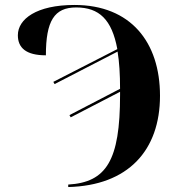

<svg xmlns="http://www.w3.org/2000/svg" viewBox="-20 -744 717 774"><path d="M255 0V10C496 4 625 -137 625 -358C625 -574 507 -724 280 -724C127 -724 52 -667 52 -602C52 -552 84 -521 165 -521C165 -660 199 -714 287 -714C380 -714 431 -665 453 -546L195 -414L200 -405L454 -536C461 -494 464 -444 464 -386L260 -280L265 -271L464 -374V-361C464 -97 409 -9 255 0Z"/></svg>

Font: Noto Serif Display
Style: Bold
Weight: 700
Designer: Monotype Design Team
Foundry: Monotype Imaging Inc.
Version: Version 2.009